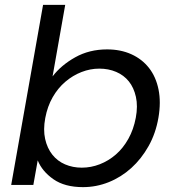

<svg xmlns="http://www.w3.org/2000/svg" viewBox="-20 -760 716 789"><path d="M196 -446Q231 -492 289 -524.5Q347 -557 420 -557Q476 -557 520 -537Q564 -517 592.5 -480.5Q621 -444 631.5 -392Q642 -340 631 -276Q620 -212 590.5 -159.5Q561 -107 519.5 -69.5Q478 -32 427 -11.5Q376 9 321 9Q246 9 199.5 -23.5Q153 -56 135 -101L117 0H26L157 -740H248ZM538 -276Q547 -324 538.5 -362Q530 -400 509.5 -425.5Q489 -451 457.5 -464.5Q426 -478 388 -478Q351 -478 315 -464Q279 -450 248.5 -424Q218 -398 196.5 -360.5Q175 -323 166 -275Q157 -227 165.5 -189Q174 -151 195 -124.5Q216 -98 247.5 -84.5Q279 -71 316 -71Q354 -71 390 -85Q426 -99 456 -125Q486 -151 507.5 -189.5Q529 -228 538 -276Z"/></svg>

Font: SVN-Poppins
Style: Italic
Weight: 400
Italic angle: -10°
Designer: Ninad Kale (Devanagari), Jonny Pinhorn (Latin)
Foundry: Indian Type Foundry
Version: Version 3.002 2017; ttfautohint (v1.8.3)